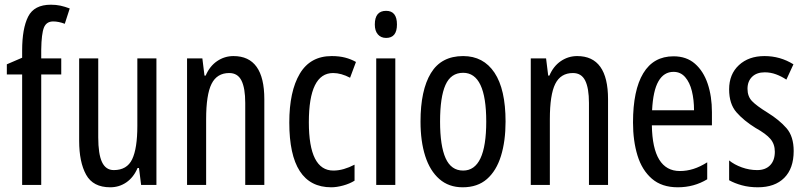

<svg xmlns="http://www.w3.org/2000/svg" viewBox="-20 -785 3421 815"><path d="M240 -469H155V0H74V-469H9V-512L74 -540V-571Q74 -664 99.5 -714.5Q125 -765 196 -765Q218 -765 236.5 -761Q255 -757 276 -749L255 -684Q242 -689 229.5 -691.5Q217 -694 206 -694Q177 -694 166.5 -668Q156 -642 155 -574V-537H240Z M644 -537V0H579L570 -72H564Q547 -32 516.5 -11Q486 10 448 10Q375 10 345.5 -43.5Q316 -97 316 -187V-537H397V-202Q397 -131 413 -97Q429 -63 463 -63Q519 -63 541 -109Q563 -155 563 -251V-537Z M971 -547Q1102 -547 1102 -364V0H1021V-348Q1021 -411 1005 -443Q989 -475 953 -475Q901 -475 878 -429Q855 -383 855 -279V0H774V-537H839L848 -464H853Q870 -504 901.5 -525.5Q933 -547 971 -547Z M1386 10Q1208 10 1208 -265Q1208 -397 1252.5 -472Q1297 -547 1388 -547Q1420 -547 1445 -540.5Q1470 -534 1491 -522L1466 -455Q1428 -475 1394 -475Q1291 -475 1291 -266Q1291 -61 1395 -61Q1417 -61 1439.5 -67.5Q1462 -74 1485 -86V-18Q1464 -5 1436.5 2.5Q1409 10 1386 10Z M1619 -739Q1665 -739 1665 -681Q1665 -624 1619 -624Q1597 -624 1584 -639Q1571 -654 1571 -681Q1571 -739 1619 -739ZM1658 -537V0H1577V-537Z M2126 -269Q2126 -186 2106.5 -123Q2087 -60 2047 -25Q2007 10 1944 10Q1885 10 1845 -25Q1805 -60 1785 -122.5Q1765 -185 1765 -269Q1765 -402 1809 -474.5Q1853 -547 1946 -547Q2032 -547 2079 -476.5Q2126 -406 2126 -269ZM1848 -269Q1848 -166 1871.5 -113.5Q1895 -61 1946 -61Q2044 -61 2044 -269Q2044 -476 1946 -476Q1894 -476 1871 -424.5Q1848 -373 1848 -269Z M2430 -547Q2561 -547 2561 -364V0H2480V-348Q2480 -411 2464 -443Q2448 -475 2412 -475Q2360 -475 2337 -429Q2314 -383 2314 -279V0H2233V-537H2298L2307 -464H2312Q2329 -504 2360.5 -525.5Q2392 -547 2430 -547Z M2839 -546Q2894 -546 2930 -514.5Q2966 -483 2984 -429.5Q3002 -376 3002 -309V-253H2747Q2750 -59 2866 -59Q2895 -59 2923.5 -68Q2952 -77 2982 -96V-24Q2926 10 2857 10Q2789 10 2747 -26.5Q2705 -63 2686 -125Q2667 -187 2667 -265Q2667 -402 2710.5 -474Q2754 -546 2839 -546ZM2839 -480Q2798 -480 2775 -440Q2752 -400 2748 -317H2926Q2926 -361 2917 -398Q2908 -435 2888.5 -457.5Q2869 -480 2839 -480Z M3349 -144Q3349 -70 3309 -30Q3269 10 3197 10Q3160 10 3129 1.5Q3098 -7 3075 -20V-104Q3097 -86 3129 -74.5Q3161 -63 3194 -63Q3229 -63 3249 -83.5Q3269 -104 3269 -141Q3269 -173 3250.5 -195Q3232 -217 3187 -242Q3137 -273 3106 -308.5Q3075 -344 3075 -406Q3075 -470 3116.5 -508.5Q3158 -547 3225 -547Q3292 -547 3348 -512L3318 -447Q3297 -461 3274 -469.5Q3251 -478 3226 -478Q3192 -478 3172.5 -459Q3153 -440 3153 -408Q3153 -376 3172 -356Q3191 -336 3238 -307Q3288 -276 3318.5 -241Q3349 -206 3349 -144Z"/></svg>

Font: Noto Sans Myanmar ExtraCondensed
Style: Regular
Weight: 400
Width: 2
Designer: Monotype Design Team
Foundry: Monotype Imaging Inc.
Version: Version 2.107; ttfautohint (v1.8.4.7-5d5b)